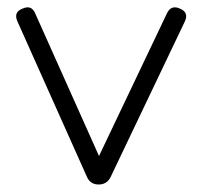

<svg xmlns="http://www.w3.org/2000/svg" viewBox="-20 -492 540 512"><path d="M275 -20Q265 0 243 0Q221 0 212 -20L26 -436Q16 -460 40 -469Q64 -480 74 -456L244 -76L425 -456Q436 -480 460 -469Q484 -459 473 -435Z"/></svg>

Font: Jura
Style: Regular
Weight: 400
Designer: Daniel Johnson, Alexei Vanyashin
Foundry: Daniel Johnson
Version: Version 5.103